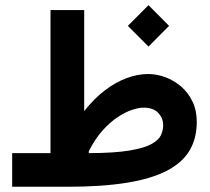

<svg xmlns="http://www.w3.org/2000/svg" viewBox="-20 -712 799 732"><path d="M467.5 -613.4 546.1 -534.5 624.6 -613.4 546.1 -692.4ZM318.6 -135.6Q342.3 -182.4 370.8 -214.2Q399.4 -246.1 428.6 -265.4Q457.8 -284.7 483.6 -293.2Q509.4 -301.6 527.5 -301.6Q563.6 -301.6 582.8 -282Q602.1 -262.3 602.1 -234.5Q602.1 -215.7 593.8 -197.1Q585.4 -178.6 557.7 -163Q530 -147.5 473 -138Q415.9 -128.5 318.6 -128.2ZM172.5 -128.2H26.4V0H236.8Q369.8 0 463.7 -15.3Q557.7 -30.5 616.6 -61.3Q675.5 -92.2 702.9 -138.5Q730.2 -184.8 730.2 -246.9Q730.2 -291.5 713.6 -325.5Q697 -359.5 669.7 -382.8Q642.3 -406 609.7 -417.9Q577 -429.8 545.4 -429.8Q505.1 -429.8 463.2 -414.4Q421.3 -398.9 380.1 -367.7Q339 -336.4 301 -288.5V-673.6H172.5Z"/></svg>

Font: Estedad-VF-FD Black
Style: Regular
Weight: 900
Designer: Amin Abedi
Version: Version 4.000